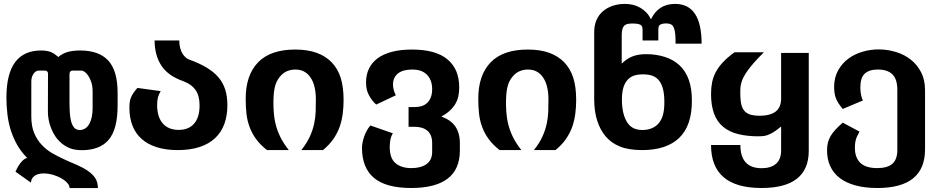

<svg xmlns="http://www.w3.org/2000/svg" viewBox="-20 -777 4856 994"><path d="M340.3 196.8Q340.3 185.5 332 174.6Q323.7 163.6 310.1 153.8Q295.4 143.6 277.3 136.2Q259.3 128.9 243.2 125Q225.1 121.1 207 120.8Q189 120.6 174.8 125.5Q160.2 130.4 150.9 140.9Q141.6 151.4 140.1 168.5L60.1 111.8Q63.5 104 69.3 92.8Q75.2 81.5 83 70.8Q90.8 60.1 100.3 51.5Q109.9 43 120.6 40.5Q88.4 7.8 68.4 -27.8Q48.3 -63.5 35.6 -103.5Q22.9 -144.5 18.1 -188Q13.2 -231.4 13.2 -270.5Q13.2 -394.5 58.3 -455.1Q103.5 -515.6 192.4 -515.6Q208 -515.6 220.2 -513.7Q232.4 -511.7 242.7 -507.8Q252.9 -503.9 262.5 -497.3Q272 -490.7 282.2 -481.9Q300.8 -499 328.4 -507.3Q356 -515.6 395 -515.6Q442.4 -515.6 478.5 -503.2Q514.6 -490.7 539.6 -464.4Q564.5 -437.5 576.7 -395.8Q588.9 -354 588.9 -294.9V-231.9Q588.9 -169.9 577.4 -125.2Q565.9 -80.6 542 -52.7Q518.1 -24.9 482.7 -12.2Q447.3 0.5 405.8 0.5Q368.7 0.5 344.2 -8.8Q319.8 -18.1 300.8 -33.7Q281.7 -49.3 268.1 -68.8Q254.4 -88.4 245.1 -111.8Q236.3 -133.8 232.2 -155.8Q228 -177.7 228 -197.3L228.5 -397.5Q228 -403.3 224.1 -407.5Q220.2 -411.6 211.9 -411.6H179.2Q171.9 -411.6 165 -406.7Q158.2 -401.9 153.8 -395.5Q148.4 -387.7 145.3 -377.7Q142.1 -367.7 142.1 -356.4V-173.8Q142.1 -123.5 157 -88.1Q171.9 -52.7 196.3 -26.9Q221.2 -0.5 250.7 16.4Q280.3 33.2 314.5 48.8Q328.6 55.7 338.1 59.6Q347.7 63.5 354.2 66.4Q360.8 69.3 366.2 71.5Q371.6 73.7 377.9 76.7Q392.1 83 405.8 90.1Q419.4 97.2 431.9 105.5Q444.3 113.8 454.6 123.3Q464.8 132.8 472.2 143.6Q486.8 165.5 486.8 196.8ZM393.1 -104Q408.7 -104 421.4 -112.3Q434.1 -120.6 442.4 -135.7Q450.7 -150.4 455.1 -171.1Q459.5 -191.9 459.5 -216.8V-303.2Q459.5 -331.5 452.4 -352.1Q445.3 -372.6 437 -384.8Q427.7 -398.4 418.2 -405Q408.7 -411.6 403.3 -411.6H356Q348.6 -411.6 344.2 -407Q339.8 -402.3 339.8 -394V-249Q339.8 -221.2 341.3 -195.3Q342.8 -169.4 348.1 -148.9Q353.5 -128.4 364 -116.2Q374.5 -104 393.1 -104Z M900.4 0Q838.4 0 791.5 -14.9Q744.6 -29.8 713.1 -57.9Q681.6 -85.9 665.8 -126.7Q649.9 -167.5 649.9 -219.2Q649.9 -235.4 651.6 -248Q653.3 -260.7 658.2 -272.5Q663.1 -284.2 670.9 -295.9Q678.7 -307.6 691.4 -321.8L812 -305.2Q802.2 -289.6 797.9 -273.4Q793.5 -257.3 793.5 -233.9Q793.5 -171.4 822.8 -137.9Q852.1 -104.5 904.8 -104.5Q956.5 -104.5 984.9 -137Q1013.2 -169.4 1013.2 -231Q1013.2 -280.8 993.2 -310.1Q973.1 -339.4 933.1 -355H933.6Q852.5 -382.3 816.7 -435.5Q780.8 -488.8 780.3 -567.4H908.2Q908.2 -545.9 912.6 -529.3Q917 -512.7 924.3 -500.2Q931.6 -487.8 941.2 -479.7Q950.7 -471.7 961.4 -467.8L960.9 -468.3Q1012.7 -449.2 1049.8 -427Q1086.9 -404.8 1110.8 -376.7Q1134.8 -348.6 1146 -313.2Q1157.2 -277.8 1157.2 -232.4Q1157.2 -178.2 1141.4 -135Q1125.5 -91.8 1093.5 -61.8Q1061.5 -31.7 1013.2 -15.9Q964.8 0 900.4 0Z M1362.3 0Q1327.1 -27.8 1305.9 -56.9Q1284.7 -85.9 1272.5 -118.7Q1260.3 -150.9 1256.1 -186.8Q1252 -222.7 1252 -264.2Q1251.5 -387.2 1315.7 -453.9Q1379.9 -520.5 1508.3 -520.5Q1572.3 -520.5 1618.9 -503.7Q1665.5 -486.8 1696.8 -454.6Q1728.5 -421.9 1743.7 -374.5Q1758.8 -327.1 1758.8 -258.8Q1758.8 -223.1 1754.2 -187.7Q1749.5 -152.3 1738.3 -120.1Q1726.6 -87.4 1706.1 -57.6Q1685.5 -27.8 1651.9 0H1540Q1569.3 -37.1 1584.5 -70.8Q1599.6 -104.5 1606.4 -136.7Q1613.3 -168.9 1614.3 -200.4Q1615.2 -231.9 1615.2 -264.2Q1615.2 -297.9 1608.4 -326.7Q1601.6 -355.5 1587.4 -376Q1574.7 -395 1555.4 -406Q1536.1 -417 1508.8 -417Q1485.8 -417 1464.8 -408Q1443.8 -398.9 1426.3 -376.5Q1418 -365.7 1412.1 -353.3Q1406.2 -340.8 1402.6 -325Q1398.9 -309.1 1397.2 -289.1Q1395.5 -269 1395.5 -242.7Q1395.5 -236.3 1395.8 -225.1Q1396 -213.9 1397 -200Q1397.9 -186 1400.1 -169.9Q1402.3 -153.8 1406.2 -137.2Q1414.6 -102.1 1430.9 -68.6Q1447.3 -35.2 1475.1 0H1362.3Z M2108.4 196.3Q1979 196.3 1916.7 144.5Q1854.5 92.8 1854 -10.7Q1854 -22.5 1856.7 -37.4Q1859.4 -52.2 1864.7 -68.4Q1870.1 -83.5 1878.2 -99.1Q1886.2 -114.7 1897.5 -127.4L2013.7 -86.9Q2002.9 -68.4 2000.2 -48.6Q1997.6 -28.8 1997.6 -16.1Q1997.6 42 2027.3 67.6Q2057.1 93.3 2109.9 93.3Q2159.2 93.3 2188.2 72.5Q2217.3 51.8 2217.3 8.8V-36.1Q2217.3 -79.1 2193.1 -99.9Q2168.9 -120.6 2126 -120.6H2095.2V-222.7H2126Q2146.5 -222.7 2163.1 -227.8Q2179.7 -232.9 2191.9 -244.6Q2203.6 -255.9 2210.4 -273.2Q2217.3 -290.5 2217.3 -315.4Q2217.3 -340.3 2210 -359.1Q2202.6 -377.9 2189.5 -391.1Q2176.3 -403.8 2158.2 -410.4Q2140.1 -417 2113.8 -417Q2091.8 -417 2073.5 -412.4Q2055.2 -407.7 2042.2 -398.2Q2029.3 -388.7 2022 -374Q2014.6 -359.4 2014.6 -339.4Q2014.6 -324.7 2018.6 -310.5Q2022.5 -296.4 2029.3 -283.7L1927.7 -235.8Q1918.9 -243.2 1909.2 -255.1Q1899.4 -267.1 1891.6 -281.2Q1883.3 -295.9 1879.2 -312.3Q1875 -328.6 1875 -350.1Q1875 -389.6 1889.9 -421.1Q1904.8 -452.6 1934.6 -474.9Q1964.4 -497.1 2009 -508.8Q2053.7 -520.5 2112.8 -520.5Q2235.8 -520.5 2296.6 -469.7Q2357.4 -418.9 2357.4 -325.2Q2357.4 -299.8 2352.8 -278.6Q2348.1 -257.3 2337.2 -238.8Q2326.2 -220.2 2308.6 -204.1Q2291 -188 2265.1 -173.3Q2314 -156.2 2337.4 -122.1Q2360.8 -87.9 2360.8 -34.7V2Q2360.8 99.6 2297.4 147.9Q2233.9 196.3 2108.4 196.3Z M2566.4 0Q2531.2 -27.8 2510 -56.9Q2488.8 -85.9 2476.6 -118.7Q2464.4 -150.9 2460.2 -186.8Q2456.1 -222.7 2456.1 -264.2Q2455.6 -387.2 2519.8 -453.9Q2584 -520.5 2712.4 -520.5Q2776.4 -520.5 2823 -503.7Q2869.6 -486.8 2900.9 -454.6Q2932.6 -421.9 2947.8 -374.5Q2962.9 -327.1 2962.9 -258.8Q2962.9 -223.1 2958.3 -187.7Q2953.6 -152.3 2942.4 -120.1Q2930.7 -87.4 2910.2 -57.6Q2889.6 -27.8 2856 0H2744.1Q2773.4 -37.1 2788.6 -70.8Q2803.7 -104.5 2810.5 -136.7Q2817.4 -168.9 2818.4 -200.4Q2819.3 -231.9 2819.3 -264.2Q2819.3 -297.9 2812.5 -326.7Q2805.7 -355.5 2791.5 -376Q2778.8 -395 2759.5 -406Q2740.2 -417 2712.9 -417Q2689.9 -417 2668.9 -408Q2647.9 -398.9 2630.4 -376.5Q2622.1 -365.7 2616.2 -353.3Q2610.4 -340.8 2606.7 -325Q2603 -309.1 2601.3 -289.1Q2599.6 -269 2599.6 -242.7Q2599.6 -236.3 2599.9 -225.1Q2600.1 -213.9 2601.1 -200Q2602.1 -186 2604.2 -169.9Q2606.4 -153.8 2610.4 -137.2Q2618.7 -102.1 2635 -68.6Q2651.4 -35.2 2679.2 0H2566.4Z M3304.7 0Q3234.4 0 3189 -18.6Q3143.6 -37.1 3114.7 -71.8Q3087.4 -104 3071.8 -152.3Q3056.2 -200.7 3056.2 -263.7V-609.4Q3056.2 -646 3068.1 -673.3Q3080.1 -700.7 3102.1 -719.2Q3123 -737.3 3152.6 -747.1Q3182.1 -756.8 3214.8 -756.8Q3260.7 -756.8 3294.9 -736.8Q3312 -727.1 3326.2 -712.2Q3340.3 -697.3 3350.1 -676.8Q3387.7 -756.8 3475.1 -756.8Q3612.3 -756.8 3612.3 -550.8H3477.5Q3477.5 -577.1 3476.1 -596.9Q3474.6 -616.7 3469.7 -629.9Q3464.4 -645.5 3454.1 -650.6Q3443.8 -655.8 3428.7 -655.8Q3417.5 -655.8 3408.7 -653.6Q3399.9 -651.4 3395.5 -647.5Q3390.6 -643.1 3389.4 -636.7Q3388.2 -630.4 3388.2 -622.1V-567.4H3306.6V-621.1Q3306.6 -629.9 3305.2 -636.2Q3303.7 -642.6 3298.3 -647Q3293 -650.9 3282.5 -653.1Q3272 -655.3 3254.9 -655.3Q3240.7 -655.3 3230.5 -653.3Q3220.2 -651.4 3213.4 -645.5Q3206.1 -639.2 3202.4 -627.4Q3198.7 -615.7 3198.7 -595.2V-447.8Q3211.9 -460 3224.6 -469Q3237.3 -478 3252 -484.1Q3266.6 -490.2 3284.7 -493.4Q3302.7 -496.6 3326.2 -496.6Q3376.5 -496.6 3421.6 -482.4Q3466.8 -468.3 3499 -438Q3529.8 -408.7 3545.9 -364Q3562 -319.3 3562 -255.4Q3562 -126 3496.1 -63Q3430.2 0 3304.7 0ZM3306.2 -104Q3331.1 -104 3352.5 -112.3Q3374 -120.6 3389.6 -138.2Q3404.3 -155.3 3411.9 -181.2Q3419.4 -207 3419.4 -248.5Q3419.4 -288.6 3412.4 -315.9Q3405.3 -343.3 3391.6 -360.4Q3377.9 -377.4 3357.4 -384.8Q3336.9 -392.1 3308.6 -392.1Q3283.2 -392.1 3263.7 -386Q3244.1 -379.9 3230 -364.7Q3215.8 -350.1 3207.8 -325.2Q3199.7 -300.3 3199.7 -260.3Q3199.7 -222.7 3207 -192.6Q3214.4 -162.6 3228 -142.1Q3241.7 -121.6 3261.2 -112.8Q3280.8 -104 3306.2 -104Z M3922.4 196.3Q3661.1 196.3 3661.1 -26.4H3813Q3813 93.8 3923.3 93.8Q3970.7 93.8 3997.3 71Q4023.9 48.3 4023.9 1.5V-122.1Q4005.4 -106.9 3992.9 -98.4Q3980.5 -89.8 3967.3 -83.5Q3959.5 -79.6 3952.9 -77.4Q3946.3 -75.2 3939 -73.7Q3931.6 -72.3 3923.1 -71.8Q3914.6 -71.3 3903.3 -71.3Q3849.6 -71.3 3802.7 -82.5Q3755.9 -93.8 3723.6 -120.6Q3691.4 -147.5 3676.3 -189.9Q3661.1 -232.4 3661.1 -290Q3661.1 -322.8 3666.5 -350.1Q3671.9 -377.4 3685.5 -403.8Q3699.7 -430.2 3722.9 -455.1Q3746.1 -480 3782.7 -506.3H3934.6Q3902.3 -474.1 3882.8 -451.7Q3863.3 -429.2 3850.6 -411.6Q3837.9 -393.6 3829.8 -378.4Q3821.8 -363.3 3817.9 -348.1Q3814 -334 3813.2 -322.5Q3812.5 -311 3812.5 -299.8Q3812.5 -258.3 3818.1 -235.6Q3823.7 -212.9 3836.9 -199.7Q3849.6 -187.5 3868.2 -182.6Q3886.7 -177.7 3911.6 -177.7Q3967.3 -177.7 3995.6 -199.5Q4023.9 -221.2 4023.9 -267.1V-502.9H4167V3.4Q4167 196.3 3922.4 196.3Z M4522.5 196.3Q4457.5 196.3 4408.7 182.9Q4359.9 169.4 4327.1 144.3Q4294.4 119.1 4278.1 83Q4261.7 46.9 4261.7 1.5Q4261.7 -21 4266.1 -38.6Q4270.5 -56.2 4280 -72.5Q4289.6 -88.9 4304.9 -105.5Q4320.3 -122.1 4342.8 -142.1L4429.7 -95.7Q4422.4 -82 4417.5 -71.8Q4412.6 -61.5 4410.2 -51.8Q4407.7 -41.5 4406.7 -31Q4405.8 -20.5 4405.8 -12.2Q4405.8 15.6 4413.8 35.6Q4421.9 55.7 4436.8 68.6Q4451.7 81.5 4473.1 87.4Q4494.6 93.3 4521.5 93.3Q4574.2 93.3 4599.9 70.8Q4625.5 48.3 4625.5 0V-312Q4625.5 -366.7 4600.3 -391.8Q4575.2 -417 4524.4 -417Q4480 -417 4457 -396Q4434.1 -375 4434.1 -324.7Q4434.1 -304.7 4437.5 -287.1Q4440.9 -269.5 4447.3 -256.8L4342.8 -212.9Q4329.1 -229.5 4320.6 -242.9Q4312 -256.3 4307.1 -269.5Q4302.2 -282.7 4300.3 -297.4Q4298.3 -312 4298.3 -326.2Q4298.3 -375 4318.6 -411.9Q4338.9 -448.7 4371.8 -473.1Q4404.8 -497.6 4447.3 -509.8Q4489.7 -522 4533.7 -521.2Q4577.6 -520.5 4620.1 -507.3Q4662.6 -494.1 4695.6 -468Q4728.5 -441.9 4748.8 -402.6Q4769 -363.3 4769 -311V-3.9Q4769 196.3 4522.5 196.3Z"/></svg>

Font: Hack
Style: Bold
Weight: 700
Monospace: yes
Designer: Christopher Simpkins
Foundry: Christopher Simpkins
Version: Version 2.017